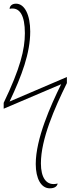

<svg xmlns="http://www.w3.org/2000/svg" viewBox="-30 -780 383 1042"><path d="M240 242C269 242 280 230 283 216C220 232 192 182 192 107C192 -25 266 -193 333 -329V-362L22 -229C88 -369 134 -491 134 -609C134 -699 104 -760 57 -760C34 -760 23 -747 22 -732C78 -744 105 -695 105 -600C105 -512 80 -409 -10 -222V-190L302 -323C244 -206 164 -26 164 110C164 189 193 242 240 242Z"/></svg>

Font: Noto Serif SemiCondensed Thin
Style: Regular
Weight: 100
Width: 4
Designer: Monotype Design Team
Foundry: Monotype Imaging Inc.
Version: Version 2.015